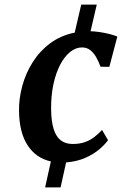

<svg xmlns="http://www.w3.org/2000/svg" viewBox="-20 -705 564 844"><path d="M178.3 118.7 203.6 4.6Q138.5 -9.7 101.6 -65.8Q64.8 -122 63.6 -216.9Q62.8 -271 77.8 -326.7Q92.8 -382.3 123.4 -431Q154 -479.8 200.3 -514.5Q246.7 -549.2 308.4 -561.6L337.1 -684.8H405.4L378.1 -567.7Q396.9 -567.2 418.3 -564Q439.7 -560.8 460.3 -555.7Q480.8 -550.5 495.8 -544.3L460.7 -411.3L421.9 -411.6Q413.8 -434.2 402.8 -453.5Q391.8 -472.8 376.7 -484.7Q361.5 -496.5 340.4 -496.5Q313.5 -496.5 288.7 -476.9Q263.9 -457.2 244.7 -420.8Q225.6 -384.4 214.8 -334.4Q204 -284.3 204.7 -223.8Q205.4 -170.5 216.1 -137Q226.9 -103.4 247.7 -87.7Q268.5 -72.1 299.4 -72.1Q330.3 -72.1 353.4 -80.3Q376.4 -88.6 394.6 -102.6Q412.7 -116.5 428.6 -133.8L454.9 -88.9Q442.7 -71.3 417.9 -49.8Q393.2 -28.3 356.3 -11.7Q319.3 5 270.6 9L246.3 118.7Z"/></svg>

Font: Merriweather Light
Style: Italic
Weight: 300
Italic angle: -7.8°
Designer: Eben Sorkin
Foundry: Eben Sorkin
Version: Version 2.101